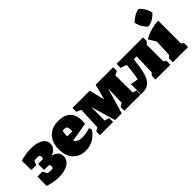

<svg xmlns="http://www.w3.org/2000/svg" viewBox="65 -1619 2458 2458"><g transform="rotate(-45 1294.0 -390.0)"><path d="M222 11Q181 11 130 2Q79 -7 33 -23L35 -191H124L156 -130Q191 -125 213 -125Q227 -125 234.5 -126Q242 -127 249 -128Q257 -143 257 -159Q257 -178 247.5 -184Q238 -190 222 -190H155V-299H243Q247 -306 249.5 -313Q252 -320 252 -332Q252 -366 211 -366Q197 -366 182 -365Q167 -364 149 -362L127 -305H39L36 -475Q85 -491 136.5 -498Q188 -505 227 -505Q330 -505 390.5 -469.5Q451 -434 451 -369Q451 -329 424.5 -298Q398 -267 352 -251Q404 -239 430.5 -210Q457 -181 457 -140Q457 -69 394 -29Q331 11 222 11Z M709 14Q601 14 537.5 -55Q474 -124 474 -243Q474 -368 541.5 -437.5Q609 -507 727 -507Q831 -507 888.5 -453.5Q946 -400 946 -302L944 -238Q861 -222 798.5 -211.5Q736 -201 683 -194Q712 -138 798 -138Q855 -138 940 -162L954 -124Q909 -57 846 -21.5Q783 14 709 14ZM677 -377Q668 -330 667 -285L758 -284L760 -317Q760 -351 748.5 -365Q737 -379 708 -379Q701 -379 693.5 -378.5Q686 -378 677 -377Z M1658 -89 1711 -72V0H1416V-65Q1428 -76 1446 -84.5Q1464 -93 1465 -94L1472 -350L1370 0H1249L1151 -333L1150 -89L1213 -72V0H975V-65Q986 -74 997 -80.5Q1008 -87 1023 -94L1036 -398L973 -424V-495H1285L1337 -284L1392 -495H1710V-430Q1696 -422 1686 -416Q1676 -410 1656 -402Z M1717 2V-182L1821 -162Q1832 -203 1839 -255.5Q1846 -308 1851 -363L1854 -393L1771 -422V-495H2250V-429Q2239 -412 2217 -395V-95L2250 -73V0H1982V-66Q1989 -75 1995.5 -83.5Q2002 -92 2012 -100L2022 -380H1968Q1957 -269 1940.5 -194Q1924 -119 1896.5 -74.5Q1869 -30 1825.5 -12Q1782 6 1717 2Z M2295 0V-66Q2309 -85 2327 -100L2338 -330L2276 -434Q2335 -468 2400.5 -487.5Q2466 -507 2539 -509V-95L2570 -73V0ZM2468 -794Q2503 -763 2527.5 -721.5Q2552 -680 2559 -635Q2531 -601 2487.5 -575Q2444 -549 2399 -544Q2365 -571 2340 -614.5Q2315 -658 2307 -705Q2338 -737 2380 -762Q2422 -787 2468 -794Z"/></g></svg>

Font: Piazzolla Black
Style: Regular
Weight: 900
Designer: Juan Pablo del Peral
Foundry: Huerta Tipografica
Version: Version 1.330